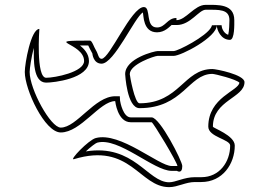

<svg xmlns="http://www.w3.org/2000/svg" viewBox="-20 -696 1108 790"><path d="M676 74C711 74 744 53 782 53H808C896 53 946 -22 946 -97C946 -139 856 -169 856 -175C856 -284 986 -293 986 -358C986 -389 869 -412 854 -412C736 -412 719 -271 554 -271C534 -271 514 -385 514 -391C514 -432 617 -466 628 -466H694C726 -466 872 -543 872 -592C872 -573 889 -532 926 -532C946 -532 944 -598 944 -613C944 -681 876 -676 826 -676C780 -676 745 -613 706 -613V-622C668 -622 661 -583 626 -583C576 -583 603 -667 572 -667C520 -667 431 -454 398 -454C385 -454 384 -474 376 -487C366 -503 359 -529 350 -529C146 -529 326 -521 326 -445C326 -399 205 -376 170 -376C127 -376 142 -577 142 -577C107 -577 82 -434 82 -400C82 -327 164 -151 230 -151C313 -151 390 -280 454 -280C454 -280 463 -193 518 -193H604C610 -193 710 -27 710 -13H686C633 -13 475 -155 374 -128C344 -120 263 -35 284 -41C517 -112 553 74 676 74ZM676 54C587 54 532 -105 333 -73C353 -92 375 -108 380 -109C468 -133 612 7 686 7H708C708 7 730 22 730 -13C730 -33 638 -213 604 -213H518C487 -213 475 -274 474 -282L473 -300H454C369 -300 296 -171 230 -171C188 -171 102 -329 102 -400C102 -413 109 -461 119 -499C119 -453 115 -356 170 -356C200 -356 346 -372 346 -445C346 -475 325 -496 309 -509H343C347 -501 353 -488 360 -476C360 -476 363 -434 398 -434C450 -434 534 -625 568 -645C571 -633 568 -563 626 -563C659 -563 678 -587 687 -594V-593H707C764 -593 798 -656 827 -656C881 -656 924 -659 924 -613C924 -602 923 -567 919 -553C906 -556 892 -574 892 -592C892 -593 853 -592 852 -592C852 -591 851 -588 849 -584C829 -546 712 -486 695 -486H629C616 -486 495 -456 495 -391C495 -391 502 -251 554 -251C733 -251 756 -391 853 -392C865 -392 951 -370 965 -356C962 -322 837 -296 837 -175C837 -132 927 -123 927 -97C927 -30 883 33 809 33H782C737 33 703 54 676 54Z"/></svg>

Font: CISF Camouflage Kit
Style: OuLn
Weight: 400
Designer: Robert Jablonski, Jasper
Foundry: Cannot Into Space Fonts
Version: Version 1.27